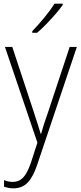

<svg xmlns="http://www.w3.org/2000/svg" viewBox="-20 -785 442 1047"><path d="M7 -529H47L164 -175Q179 -129 187.5 -102Q196 -75 202 -55H204Q217 -103 242 -173L360 -529H399L184 110Q162 178 131.5 210Q101 242 53 242Q28 242 2 233V197Q14 202 25.5 204.5Q37 207 50 207Q83 207 106 183.5Q129 160 149 101L184 -7ZM322 -758Q306 -735 282 -707.5Q258 -680 232 -653Q206 -626 182 -606H156V-615Q188 -648 222 -689.5Q256 -731 277 -765H322Z"/></svg>

Font: Noto Sans Armenian SemiCondensed ExtraLight
Style: Regular
Weight: 200
Width: 4
Designer: Monotype Design Team
Foundry: Monotype Imaging Inc.
Version: Version 2.008; ttfautohint (v1.8.4.7-5d5b)